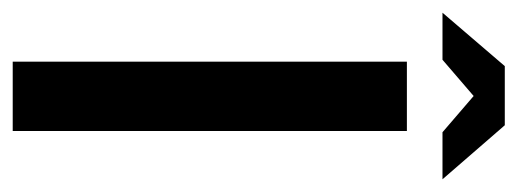

<svg xmlns="http://www.w3.org/2000/svg" viewBox="-316 -538 814 302"><g transform="rotate(90 91.0 -387.0)"><path d="M37 -620H146V0H37ZM-40 -676 44 -774H137L222 -676H148L91 -725L34 -676Z"/></g></svg>

Font: Smooch Sans Thin
Style: Bold
Weight: 700
Version: Version 1.010